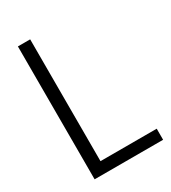

<svg xmlns="http://www.w3.org/2000/svg" viewBox="-189 -878 870 976"><g transform="rotate(-30 245.5 -390.0)"><path d="M476 0H74V-780H146V-65H476Z"/></g></svg>

Font: Tanohe Sans
Style: Regular
Weight: 400
Designer: Village Type and Design LLC & Cristiano Sobral
Foundry: Cooper Hewitt Smithsonian Design Museum
Version: Version 1.00;September 29, 2021;FontCreator 13.0.0.2655 64-b